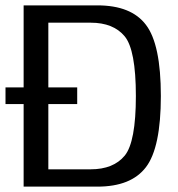

<svg xmlns="http://www.w3.org/2000/svg" viewBox="-32 -695 662 715"><path d="M56 0H330.5C414.5 0 474.5 -24 511.5 -72.5C548.5 -121 567 -209.5 567 -337.5C567 -466 548.5 -554 511.5 -602.5C475 -651 414.5 -675 330.5 -675H56V-369.5H-11.5V-307.5H56ZM148 -64.5V-307.5H255.5V-369.5H148V-610.5H306C362 -610.5 404.5 -593.5 432.5 -559.5C460 -526 474 -452 474 -337.5C474 -223.5 460 -149 432.5 -115.5C404.5 -81.5 362 -64.5 306 -64.5Z"/></svg>

Font: Anybody
Style: Regular
Weight: 400
Designer: Tyler Finck
Foundry: Etcetera Type Company
Version: Version 1.110